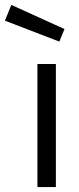

<svg xmlns="http://www.w3.org/2000/svg" viewBox="-80 -760 319 780"><path d="M72 0V-500H147V0ZM-34 -740 182 -642 161 -591 -60 -676Z"/></svg>

Font: TitilliumWeb-Regular
Style: Regular
Weight: 400
Version: Version 1.001;PS 57.000;hotconv 1.0.70;makeotf.lib2.5.55311